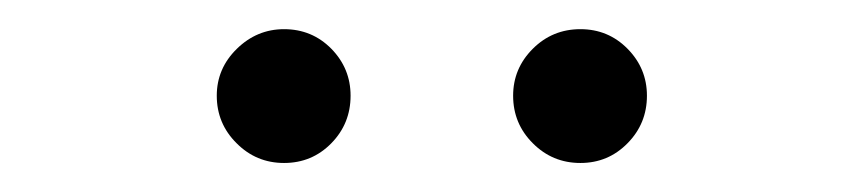

<svg xmlns="http://www.w3.org/2000/svg" viewBox="-20 -743 589 131"><path d="M376 -631.8Q356.9 -631.8 343.5 -645.3Q330.1 -658.7 330.1 -677.7Q330.1 -696.3 343.5 -709.7Q356.9 -723.1 376 -723.1Q395 -723.1 408.2 -709.7Q421.4 -696.3 421.4 -677.7Q421.4 -658.7 408.2 -645.3Q395 -631.8 376 -631.8ZM173.8 -631.8Q154.8 -631.8 141.4 -645.3Q127.9 -658.7 127.9 -677.7Q127.9 -696.3 141.6 -709.7Q155.3 -723.1 173.8 -723.1Q192.9 -723.1 206.1 -709.7Q219.2 -696.3 219.2 -677.7Q219.2 -658.7 206.1 -645.3Q192.9 -631.8 173.8 -631.8Z"/></svg>

Font: Inter 28pt Light
Style: Regular
Weight: 300
Designer: Rasmus Andersson
Foundry: rsms
Version: Version 4.001;git-66647c0bb